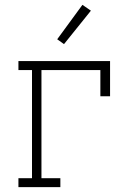

<svg xmlns="http://www.w3.org/2000/svg" viewBox="-20 -772 540 792"><path d="M56 0V-37H112V-483H56V-520H434V-375H394V-483H151V-37H229V0ZM244 -590 216 -610 320 -752 355 -728Z"/></svg>

Font: Iosevka Curly Slab Extralight
Style: Regular
Weight: 200
Monospace: yes
Designer: Belleve Invis
Foundry: Belleve Invis
Version: Version 22.1.2; ttfautohint (v1.8.4)